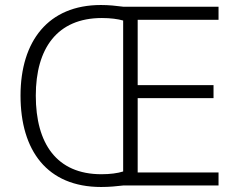

<svg xmlns="http://www.w3.org/2000/svg" viewBox="-20 -741 954 767"><path d="M383 -721C173 -721 62 -577 62 -359C62 -140 168 6 384 6C417 6 446 3 472 0H853V-52H530V-349H833V-401H530V-662H853V-714H474C442 -718 416 -721 383 -721ZM387 -669C422 -669 451 -665 472 -659V-56C450 -49 420 -45 385 -45C206 -45 123 -168 123 -359C123 -547 208 -669 387 -669Z"/></svg>

Font: Noto Sans Myanmar UI Light
Style: Regular
Weight: 300
Designer: Monotype Design Team
Foundry: Monotype Imaging Inc.
Version: Version 2.103